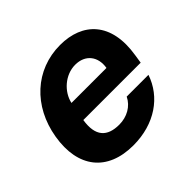

<svg xmlns="http://www.w3.org/2000/svg" viewBox="-139 -711 880 880"><g transform="rotate(-45 300.5 -271.5)"><path d="M261.7 10.7C401.6 10.7 503.2 -62.5 539.1 -169.4H398.1C377.5 -126.8 333.5 -102.3 283 -102.3C206 -102.3 166.9 -141.3 181.5 -234H553.3L559.7 -275.6C589.8 -460.9 494 -552.6 349.4 -552.6C188.9 -552.6 66.1 -438.6 38 -270.2C8.9 -97.3 93.8 10.7 261.7 10.7ZM198.5 -327.8C211.3 -387.8 269.2 -439.6 334.2 -439.6C399.5 -439.6 436.1 -392.8 425.4 -327.8Z"/></g></svg>

Font: Margiela Sans
Style: Bold Italic
Weight: 700
Italic angle: -9.39999°
Designer: Stefan Endress, Andreas Faust
Version: Version 1.100;FEAKit 1.0